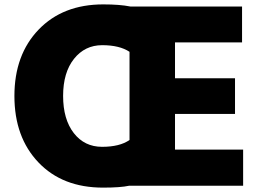

<svg xmlns="http://www.w3.org/2000/svg" viewBox="-20 -815 1205 878"><path d="M452.1 -794.9Q528.3 -794.9 576.2 -785.2H1086.9V-621.1H780.3V-457H1054.7V-293.9H780.3V-130.9H1091.8V34.2H571.3Q531.2 43 451.2 43Q265.6 43 155.8 -72.3Q45.9 -187.5 45.9 -376Q45.9 -564.5 156.7 -679.7Q267.6 -794.9 452.1 -794.9ZM572.3 -174.8V-578.1Q526.4 -608.4 447.3 -608.4Q368.2 -608.4 318.4 -545.9Q268.6 -483.4 268.6 -376.5Q268.6 -269.5 317.4 -206.5Q366.2 -143.6 446.8 -143.6Q527.3 -143.6 572.3 -174.8Z"/></svg>

Font: GenEi M Gothic v2 Black
Style: Regular
Weight: 900
Version: Version 2.0